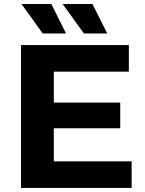

<svg xmlns="http://www.w3.org/2000/svg" viewBox="-20 -921 711 941"><path d="M82.9 0V-700H611.5V-569.7H243.7V-130.3H625.1V0ZM232 -292.3V-418.3H569.3V-292.3ZM391.2 -757 287 -901.3H433.1L505.6 -757ZM189.2 -757 85.6 -901.3H231.7L303.6 -757Z"/></svg>

Font: Montserrat Thin
Style: Regular
Weight: 100
Designer: Julieta Ulanovsky
Foundry: Julieta Ulanovsky
Version: Version 9.000